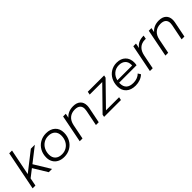

<svg xmlns="http://www.w3.org/2000/svg" viewBox="301 -2092 3448 3448"><g transform="rotate(-45 2024.5 -368.5)"><path d="M351 -309 540 0H457L295 -266L148 -152L118 0H47L195 -742H266L166 -243L528 -526H629Z M611 -218Q611 -307 650 -378Q689 -449 758.5 -489.5Q828 -530 915 -530Q1025 -530 1089.5 -470Q1154 -410 1154 -308Q1154 -219 1115 -147.5Q1076 -76 1006.5 -35.5Q937 5 850 5Q778 5 724 -22.5Q670 -50 640.5 -100.5Q611 -151 611 -218ZM1083 -304Q1083 -381 1037.5 -424.5Q992 -468 910 -468Q845 -468 793 -436Q741 -404 711.5 -347.5Q682 -291 682 -221Q682 -144 727.5 -101Q773 -58 855 -58Q920 -58 972 -89.5Q1024 -121 1053.5 -177.5Q1083 -234 1083 -304Z M1792 -359Q1792 -331 1786 -299L1726 0H1655L1715 -300Q1720 -328 1720 -348Q1720 -405 1685.5 -435.5Q1651 -466 1584 -466Q1499 -466 1444 -419.5Q1389 -373 1370 -282L1314 0H1243L1347 -526H1415L1398 -442Q1473 -530 1604 -530Q1693 -530 1742.5 -484.5Q1792 -439 1792 -359Z M2379 -479 1969 -59H2302L2290 0H1862L1871 -47L2281 -466H1962L1974 -526H2389Z M2488 -243Q2487 -236 2487 -222Q2487 -142 2532.5 -100Q2578 -58 2668 -58Q2720 -58 2765.5 -75.5Q2811 -93 2840 -124L2872 -73Q2835 -36 2779.5 -15.5Q2724 5 2662 5Q2548 5 2482.5 -55Q2417 -115 2417 -219Q2417 -307 2454.5 -378Q2492 -449 2558.5 -489.5Q2625 -530 2708 -530Q2813 -530 2875 -470.5Q2937 -411 2937 -307Q2937 -278 2930 -243ZM2495 -296H2870Q2871 -303 2871 -315Q2871 -389 2826 -429.5Q2781 -470 2706 -470Q2627 -470 2571 -423Q2515 -376 2495 -296Z M3396 -530 3383 -461 3363 -462Q3278 -462 3223.5 -413Q3169 -364 3150 -267L3097 0H3026L3130 -526H3198L3180 -430Q3215 -481 3268 -505.5Q3321 -530 3396 -530Z M3968 -359Q3968 -331 3962 -299L3902 0H3831L3891 -300Q3896 -328 3896 -348Q3896 -405 3861.5 -435.5Q3827 -466 3760 -466Q3675 -466 3620 -419.5Q3565 -373 3546 -282L3490 0H3419L3523 -526H3591L3574 -442Q3649 -530 3780 -530Q3869 -530 3918.5 -484.5Q3968 -439 3968 -359Z"/></g></svg>

Font: Idrija
Style: Italic
Weight: 400
Italic angle: -11.3°
Designer: Julieta Ulanovsky
Foundry: Julieta Ulanovsky
Version: Version 7.200